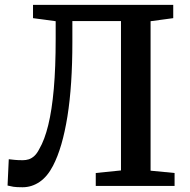

<svg xmlns="http://www.w3.org/2000/svg" viewBox="-20 -763 780 788"><path d="M72.5 5.5Q47 5.5 34.8 3.5Q22.5 1.5 11 -1.5L16 -109.5Q29 -108 41.2 -106.8Q53.5 -105.5 74 -105.5Q86.5 -105.5 98.2 -109.2Q110 -113 121 -123Q132 -133 141.5 -152Q163 -188.5 178 -249.5Q193 -310.5 200.8 -398.5Q208.5 -486.5 208.5 -604V-676L115.5 -688.5V-743H691V-688.5L598 -676V-62.5L696.5 -53V0H373V-53L476.5 -63.5V-676.5H277V-590Q277 -502 272 -425.8Q267 -349.5 256.8 -285.5Q246.5 -221.5 231.8 -170.8Q217 -120 197.5 -82.5Q174.5 -38 142.2 -16.2Q110 5.5 72.5 5.5Z"/></svg>

Font: Merriweather 20pt SemiBold
Style: Regular
Weight: 600
Version: Version 2.100